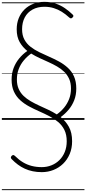

<svg xmlns="http://www.w3.org/2000/svg" viewBox="-20 -1292 930 2069"><path d="M430 563Q378 563 332.5 553.5Q287 544 247.5 526Q208 508 173 482Q138 456 106 423Q97 414 97 406Q97 398 105 388Q116 378 123.5 378.5Q131 379 143 390Q183 430 227 456.5Q271 483 321.5 496Q372 509 430 509Q485 509 534 489.5Q583 470 620 433.5Q657 397 678 345.5Q699 294 699 230Q699 159 674 108.5Q649 58 606.5 22.5Q564 -13 511 -40.5Q458 -68 402 -92.5Q346 -117 293 -145.5Q240 -174 197.5 -212.5Q155 -251 130 -305Q105 -359 105 -435Q105 -502 126.5 -558.5Q148 -615 186 -661.5Q224 -708 274 -743Q224 -783 192 -838.5Q160 -894 160 -977Q160 -1043 182.5 -1097.5Q205 -1152 245 -1191Q285 -1230 339.5 -1251Q394 -1272 458 -1272Q526 -1272 581 -1253Q636 -1234 680.5 -1203Q725 -1172 761 -1137Q771 -1128 771 -1120.5Q771 -1113 763 -1105Q753 -1094 744.5 -1094Q736 -1094 724 -1105Q686 -1140 645 -1165.5Q604 -1191 558 -1205Q512 -1219 458 -1219Q385 -1219 330.5 -1189Q276 -1159 247 -1104.5Q218 -1050 218 -977Q218 -912 242.5 -866.5Q267 -821 308.5 -788.5Q350 -756 402 -730.5Q454 -705 509.5 -681Q565 -657 617 -628.5Q669 -600 711 -561.5Q753 -523 777.5 -468.5Q802 -414 802 -338Q802 -269 780 -212.5Q758 -156 720.5 -111Q683 -66 634 -30Q688 13 722.5 75Q757 137 757 230Q757 306 731 367.5Q705 429 660 472.5Q615 516 556 539.5Q497 563 430 563ZM592 -59Q637 -91 671 -132.5Q705 -174 725 -225.5Q745 -277 745 -338Q745 -398 725 -442Q705 -486 671.5 -518.5Q638 -551 594.5 -576Q551 -601 503 -622.5Q455 -644 407 -666Q359 -688 316 -715Q270 -682 235 -639.5Q200 -597 181 -546Q162 -495 162 -435Q162 -377 181.5 -333.5Q201 -290 234.5 -258Q268 -226 311.5 -201Q355 -176 403 -154Q451 -132 499.5 -109.5Q548 -87 592 -59ZM0 747H890V757H0ZM0 -20H890V0H0ZM0 -505H890V-500H0ZM0 -1267H890V-1257H0Z"/></svg>

Font: Playwrite VN Guides
Style: Regular
Weight: 400
Designer: Veronika Burian, José Scaglione
Foundry: TypeTogether
Version: Version 1.003